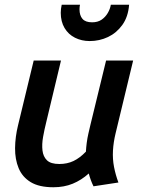

<svg xmlns="http://www.w3.org/2000/svg" viewBox="-20 -777 607 809"><path d="M205 12Q145 12 109.5 -9.5Q74 -31 58.5 -68.5Q43 -106 43.5 -153Q44 -200 56 -249L122 -522H237L175 -263Q167 -231 161.5 -200Q156 -169 159 -143Q162 -117 178 -101.5Q194 -86 230 -86Q263 -86 289.5 -98.5Q316 -111 342 -138Q343 -156 345.5 -175.5Q348 -195 352.5 -214.5Q357 -234 361 -251L427 -522H541L467 -215Q458 -178 456 -142.5Q454 -107 460.5 -73.5Q467 -40 479 -8L374 8Q368 -4 363 -17.5Q358 -31 354 -46Q323 -18 286.5 -3Q250 12 205 12ZM358 -604Q324 -604 296 -618Q268 -632 252 -659Q236 -686 236 -723Q236 -731 237 -739.5Q238 -748 240 -757H317Q316 -752 315.5 -747.5Q315 -743 315 -738Q315 -712 327.5 -697.5Q340 -683 368 -683Q392 -683 408 -694Q424 -705 434 -722Q444 -739 447 -757H524Q520 -706 495.5 -672Q471 -638 435 -621Q399 -604 358 -604Z"/></svg>

Font: Ubuntu Sans SemiBold
Style: Italic
Weight: 600
Italic angle: -13.5°
Designer: Dalton Maag Ltd
Foundry: Dalton Maag Ltd
Version: Version 1.006